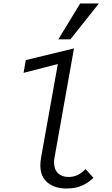

<svg xmlns="http://www.w3.org/2000/svg" viewBox="-20 -1067 640 1099"><path d="M211 -121.5Q211 -139 215 -164L311 -700.5L115 -650L127.5 -723L403.5 -790L292.5 -167.5Q289.5 -152 289.5 -137.5Q289.5 -97 312 -75.5Q334.5 -54 372 -54Q404.5 -54 429.5 -68Q454.5 -82 469.5 -99.5L514.5 -49.5Q491 -24.5 453 -6.2Q415 12 360 12Q294.5 12 252.8 -21.2Q211 -54.5 211 -121.5ZM314 -842 439 -1047H546L383 -842Z"/></svg>

Font: JuliaMono Light
Style: Italic
Weight: 300
Italic angle: -9°
Monospace: yes
Designer: cormullion
Foundry: corm
Version: Version 0.054; ttfautohint (v1.8.4)